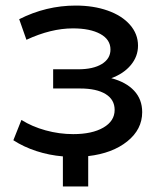

<svg xmlns="http://www.w3.org/2000/svg" viewBox="-20 -557 584 690"><path d="M437.5 -49C473.2 -77.7 491 -112.7 491 -154C491 -184.7 481.3 -210.3 462 -231C442.7 -251.7 415.3 -266.7 380 -276C409.3 -286.7 432.7 -302.3 450 -323C467.3 -343.7 476 -367 476 -393C476 -421 466.3 -446 447 -468C427.7 -490 401 -507 367 -519C333 -531 294.7 -537 252 -537C181.3 -537 113.7 -520.7 49 -488L75 -414C133.7 -441.3 189.3 -455 242 -455C283.3 -455 316.2 -448.3 340.5 -435C364.8 -421.7 377 -403 377 -379C377 -357 366.7 -339.7 346 -327C325.3 -314.3 297 -308 261 -308H171V-239H268C307.3 -239 337.8 -232.3 359.5 -219C381.2 -205.7 392 -186.7 392 -162C392 -135.3 378.5 -114.2 351.5 -98.5C324.5 -82.8 288.3 -75 243 -75C209.7 -75 176.7 -79.5 144 -88.5C111.3 -97.5 82.3 -110 57 -126L28 -53C52.7 -37 80.3 -24 111 -14C141.7 -4 173.3 2.3 206 5V113H297V4C355 -2.7 401.8 -20.3 437.5 -49Z"/></svg>

Font: Rookery
Style: Regular
Weight: 400
Designer: Ryan Kimball / Julieta Ulanovsky
Foundry: Motorola Mobility LLC.
Version: Version 1.0